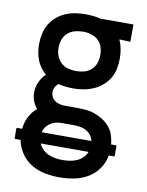

<svg xmlns="http://www.w3.org/2000/svg" viewBox="-85 -589 669 873"><g transform="rotate(10 250.0 -152.5)"><path d="M250 223Q216 223 182.5 216.5Q149 210 120.5 193Q92 176 72.5 147.5Q53 119 47 86H19V35H45Q48 6 61 -20.5Q74 -47 97 -65Q84 -80 77 -98.5Q70 -117 70 -137Q70 -162 80.5 -185.5Q91 -209 109 -226Q95 -238 84 -253Q73 -268 66.5 -285Q60 -302 57 -320.5Q54 -339 54 -357Q54 -381 59 -405Q64 -429 76 -449.5Q88 -470 106.5 -486Q125 -502 147 -511.5Q169 -521 193 -524.5Q217 -528 241 -528Q256 -528 271 -526.5Q286 -525 301 -522L308 -520H461V-440L410 -442Q419 -422 423 -400.5Q427 -379 427 -357Q427 -333 422.5 -309.5Q418 -286 405.5 -265Q393 -244 374.5 -228.5Q356 -213 334 -203.5Q312 -194 288.5 -190Q265 -186 241 -186Q224 -186 206.5 -188Q189 -190 173 -194Q163 -187 157.5 -176Q152 -165 152 -153Q152 -142 157 -132Q162 -122 170.5 -115.5Q179 -109 190 -106Q201 -103 212 -102H274Q296 -102 317 -100Q338 -98 358 -90.5Q378 -83 396 -71.5Q414 -60 427.5 -43.5Q441 -27 447.5 -6.5Q454 14 456 35H481V86H454Q449 119 429 147.5Q409 176 380 193Q351 210 317.5 216.5Q284 223 250 223ZM241 -266Q260 -266 278.5 -271Q297 -276 311 -289Q325 -302 331 -320Q337 -338 337 -357Q337 -375 332 -391.5Q327 -408 315 -421Q303 -434 286.5 -440Q270 -446 253 -448H241Q222 -448 203.5 -443Q185 -438 171 -425.5Q157 -413 150.5 -394.5Q144 -376 144 -357Q144 -338 150.5 -320Q157 -302 171 -289Q185 -276 203.5 -271Q222 -266 241 -266ZM136 35H365Q362 21 353 9Q344 -3 331 -10Q318 -17 303.5 -19.5Q289 -22 274 -22H216Q202 -22 189 -18.5Q176 -15 165 -7.5Q154 0 146 11Q138 22 136 35ZM250 143Q267 143 283.5 140.5Q300 138 315.5 131.5Q331 125 343 113Q355 101 361 86H140Q146 101 158.5 113Q171 125 186 131.5Q201 138 217.5 140.5Q234 143 250 143Z"/></g></svg>

Font: Iosevka SS18 Medium
Style: Regular
Weight: 500
Monospace: yes
Designer: Belleve Invis
Foundry: Belleve Invis
Version: Version 25.1.1; ttfautohint (v1.8.4)